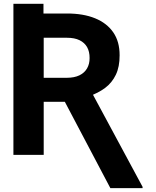

<svg xmlns="http://www.w3.org/2000/svg" viewBox="-20 -797 803 988"><path d="M49 -678.1V-777.3H203.7V-678.1ZM49 -727.5H324.4Q408.4 -727.7 469.2 -702.9Q530 -678.1 562.9 -630.4Q595.8 -582.6 595.5 -512.5Q595.8 -453.4 576.1 -412.3Q556.4 -371.1 520.8 -344.5Q485.1 -318 436.9 -301.2L387.1 -273.2H151.4L150.8 -396.7H324.4Q362.8 -396.9 388.7 -409.4Q414.6 -422 427.9 -444.9Q441.3 -467.9 441 -498.4Q441.3 -530.9 428.4 -554.1Q415.4 -577.3 389.6 -590Q363.8 -602.7 324.4 -602.7H204.9V0H49ZM547.9 171.1 290.4 -317.2H454.3L713.7 164.5V171.1Z"/></svg>

Font: Inter
Style: Regular
Weight: 400
Designer: Rasmus Andersson
Foundry: rsms
Version: Version 4.000;git-8c9346024